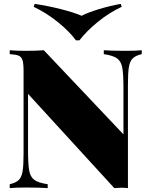

<svg xmlns="http://www.w3.org/2000/svg" viewBox="-20 -966 772 986"><path d="M708 -688Q677 -681 662 -666.5Q647 -652 642 -622Q637 -592 637 -532V0Q617 -2 604 -2Q593 -2 567 0L124 -484V-196Q124 -122 130 -89.5Q136 -57 156.5 -42Q177 -27 225 -20V0Q184 -3 113 -3Q60 -3 30 0V-20Q61 -27 76 -41.5Q91 -56 96 -86Q101 -116 101 -176V-602Q101 -640 95.5 -657Q90 -674 76 -680Q62 -686 30 -688V-708Q60 -705 113 -705Q167 -705 205 -708L614 -276V-512Q614 -586 608 -618.5Q602 -651 581.5 -666Q561 -681 513 -688V-708Q554 -705 625 -705Q678 -705 708 -708ZM605 -931Q541 -901 483.5 -854.5Q426 -808 388 -759H370Q334 -807 276 -853.5Q218 -900 153 -931L158 -946Q226 -936 293 -919Q360 -902 399 -885Q432 -902 488 -919Q544 -936 600 -946Z"/></svg>

Font: Playfair Display SC Black
Style: Regular
Weight: 900
Designer: Claus Eggers Sørensen
Foundry: Claus Eggers Sørensen
Version: Version 1.200; ttfautohint (v1.6)